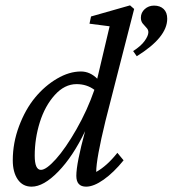

<svg xmlns="http://www.w3.org/2000/svg" viewBox="-20 -698 652 726"><path d="M99.6 7.8Q65.9 7.8 47.1 -19.5Q28.3 -46.9 28.3 -91.8Q28.3 -157.7 52 -220.9Q75.7 -284.2 112.5 -328.9Q149.4 -373.5 195.6 -400.6Q241.7 -427.7 286.1 -427.7Q320.3 -427.7 347.7 -400.4L394.5 -598.6L318.4 -608.4L324.2 -635.7L471.7 -677.7L487.3 -664.1Q484.4 -654.3 422.9 -413.1L378.9 -241.2Q343.8 -97.2 343.8 -47.9Q384.3 -70.3 423.8 -120.1L447.3 -91.8Q410.2 -45.9 372.3 -19Q334.5 7.8 305.7 7.8Q268.6 7.8 268.6 -33.2Q268.6 -79.6 301.8 -202.1Q255.9 -106.4 200.4 -49.3Q145 7.8 99.6 7.8ZM497.1 -485.4 483.4 -504.9Q513.2 -523.9 527.1 -543.5Q541 -563 541 -576.2Q541 -585.9 533.9 -593Q526.9 -600.1 519.8 -608.9Q512.7 -617.7 512.7 -630.9Q512.7 -650.4 527.3 -663.6Q542 -676.8 562.5 -676.8Q585.4 -676.8 598.9 -663.8Q612.3 -650.9 612.3 -627Q612.3 -556.6 497.1 -485.4ZM111.3 -109.4Q111.3 -55.7 134.8 -55.7Q154.8 -55.7 191.4 -96.4Q228 -137.2 269 -209Q310.1 -280.8 336.9 -358.4Q308.1 -379.9 269.5 -379.9Q224.1 -379.9 187 -338.6Q149.9 -297.4 130.6 -235.8Q111.3 -174.3 111.3 -109.4Z"/></svg>

Font: Crimson Pro
Style: Italic
Weight: 400
Italic angle: -12°
Designer: Jacques Le Bailly
Foundry: Baron von Fonthausen
Version: Version 1.003